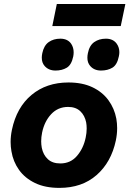

<svg xmlns="http://www.w3.org/2000/svg" viewBox="-20 -924 646 958"><path d="M276.5 13.5Q205 13.5 154.8 -10.8Q104.5 -35 75 -76.2Q45.5 -117.5 37 -169.5Q33 -192 33 -215.5Q33 -245.5 39.5 -276.5Q63 -388.5 137.5 -450.5Q212 -512.5 321.5 -512.5Q391 -512.5 441 -488.8Q491 -465 521 -424Q551 -383 560.5 -331.5Q564.5 -308.5 564.5 -284.5Q564.5 -254.5 558 -223Q535 -114.5 462 -50.5Q389 13.5 276.5 13.5ZM281 -108.5Q332 -108.5 364.2 -146.2Q396.5 -184 407.5 -237.5Q412.5 -261 412.5 -282.5Q412.5 -298.5 410 -313Q403 -348 380.5 -369.2Q358 -390.5 320 -390.5Q269 -390.5 235.2 -354.2Q201.5 -318 190 -262Q185.5 -240 185.5 -219Q185.5 -202.5 188.5 -186.5Q195.5 -151.5 218.5 -130Q241.5 -108.5 281 -108.5ZM484 -572Q449.5 -572 430 -595Q416 -611 416 -636Q416 -646.5 418.5 -658.5Q426 -697 450.2 -714Q474.5 -731 508.5 -731Q545 -731 563 -705Q575.5 -687 575.5 -663.5Q575.5 -653.5 573 -642.5Q564.5 -600.5 540.8 -586.2Q517 -572 484 -572ZM257 -572Q222.5 -572 202.5 -595Q188.5 -611 188.5 -636Q188.5 -646.5 191 -658.5Q199 -697 223 -714Q247 -731 281 -731Q318 -731 335.5 -705Q347.5 -686.5 347.5 -663Q347.5 -653 345.5 -642.5Q337 -600.5 313.2 -586.2Q289.5 -572 257 -572ZM241 -794 263.5 -904H605.5L582.5 -794Z"/></svg>

Font: Heraclito
Style: Bold Italic
Weight: 700
Italic angle: -12°
Designer: Kostas Bartsokas (font) & Cristiano Sobral (main changes)
Foundry: Kostas Bartsokas (font) & Cristiano Sobral (main changes)
Version: Version 1.00;July 8, 2020;FontCreator 13.0.0.2655 64-bit